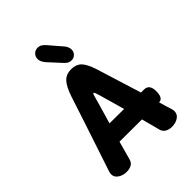

<svg xmlns="http://www.w3.org/2000/svg" viewBox="-271 -1095 1238 1238"><g transform="rotate(-45 348.5 -476.0)"><path d="M622 -108 634 -69Q637 -59 637 -50Q637 -21 612.5 -5Q588 11 555 11Q529 11 510 0Q491 -11 485 -31L451 -160L247 -161L212 -34Q206 -11 187.5 -0.5Q169 10 143 10Q110 10 85 -6.5Q60 -23 60 -50Q60 -60 63 -70L178 -416L234 -587Q257 -655 284 -683.5Q311 -712 357 -712Q401 -712 426.5 -686.5Q452 -661 473 -596Q528 -422 569 -287H596Q645 -287 645 -224Q645 -160 608 -160H607ZM417 -289 404 -336 379 -424 369 -459Q363 -481 359 -491Q355 -501 351 -501Q346 -501 343 -492Q340 -483 334 -460L326 -431L285 -290ZM352 -774 273 -860Q250 -887 250 -910Q250 -933 265 -948Q280 -963 302 -963Q317 -963 330 -955.5Q343 -948 357 -931L430 -846Q439 -836 444 -823.5Q449 -811 449 -800Q449 -779 435 -764.5Q421 -750 400 -750Q386 -750 375 -755.5Q364 -761 352 -774Z"/></g></svg>

Font: Mali
Style: Bold
Weight: 700
Designer: Kitiyaporn Chalermlarp | Katatrad Aksorn Co.,Ltd.
Foundry: Cadson Demak Co.,Ltd.
Version: Version 1.000; ttfautohint (v1.6)